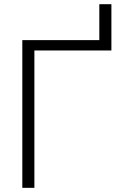

<svg xmlns="http://www.w3.org/2000/svg" viewBox="-20 -904 588 924"><path d="M516.1 -661.1H145.5V0H87.4V-710.9H458V-883.8H516.1Z"/></svg>

Font: Roboto Web
Style: Light
Weight: 300
Designer: Google
Version: Version 1.200310; 2013